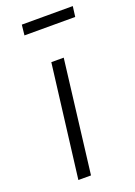

<svg xmlns="http://www.w3.org/2000/svg" viewBox="-135 -744 564 800"><g transform="rotate(-20 147.5 -344.5)"><path d="M69 -689H295L289 -643H64ZM131 -500H186L125 0H69Z"/></g></svg>

Font: Haskoy Light
Style: Italic
Weight: 300
Designer: Ertekin Erdin
Foundry: Ertekin Erdin
Version: Version 2.000; ttfautohint (v1.8.4.7-5d5b)